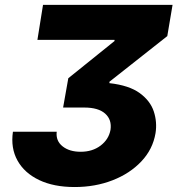

<svg xmlns="http://www.w3.org/2000/svg" viewBox="-20 -747 718 777"><path d="M32.3 -213.8H209.5Q205.3 -177.2 233 -155Q260.7 -132.8 306.5 -132.8Q354 -132.8 387.1 -157.8Q420.1 -182.9 427.2 -221.6Q433.2 -262.4 405.7 -287.1Q378.2 -311.8 321 -311.8H235.4L256.4 -430.4L443.5 -581V-585.6H131.4L154.1 -727.3H678.3L657 -600.9L422.9 -416.2V-410.5Q502.5 -401.6 545.5 -370.2Q588.4 -338.8 602.5 -295.6Q616.5 -252.5 609.4 -208.1Q598.4 -142.8 552 -93.8Q505.7 -44.7 435.4 -17.4Q365.1 9.9 282 9.9Q197.4 9.9 138.1 -18.5Q78.8 -46.9 50.8 -97.3Q22.7 -147.7 32.3 -213.8Z"/></svg>

Font: Inter UI Extra Bold
Style: Italic
Weight: 800
Italic angle: 9.39999°
Designer: Rasmus Andersson
Foundry: rsms
Version: 3.2;8d6f07862